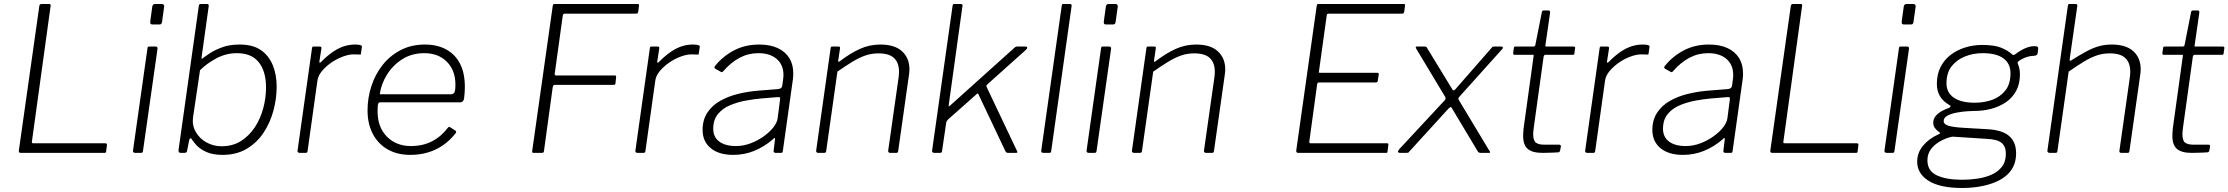

<svg xmlns="http://www.w3.org/2000/svg" viewBox="-20 -762 11107 957"><path d="M176 -732Q177 -742 187 -742H226Q235 -742 232 -730L139 -56Q137 -48 145 -48H504Q514 -48 513 -39L509 -7Q508 -2 506.5 -1Q505 0 501 0H84Q72 0 74 -12L176 -732Z M693 -12Q692 -4 690 -2Q688 0 680 0H655Q648 0 645 -3Q642 -6 643 -12L715 -521Q716 -527 717.5 -528.5Q719 -530 724 -530H756Q761 -530 763.5 -527Q766 -524 765 -518ZM788 -655Q787 -648 784.5 -644Q782 -640 774 -640H739Q732 -640 730 -644.5Q728 -649 729 -656L739 -729Q741 -742 753 -742H788Q793 -742 796.5 -737.5Q800 -733 798 -727Z M881 0Q874 0 871.5 -4Q869 -8 870 -15L971 -733Q972 -738 974 -740Q976 -742 980 -742H1013Q1018 -742 1019.5 -738.5Q1021 -735 1020 -729L985 -478Q984 -469 986.5 -469Q989 -469 996 -476Q1003 -481 1026 -496.5Q1049 -512 1086.5 -526Q1124 -540 1174 -540Q1240 -540 1280 -512.5Q1320 -485 1339.5 -437.5Q1359 -390 1359 -330Q1359 -271 1343 -211Q1327 -151 1294 -101Q1261 -51 1210 -20.5Q1159 10 1089 10Q1039 10 1006.5 -5.5Q974 -21 957.5 -40Q941 -59 935 -69Q932 -74 928.5 -72.5Q925 -71 923 -63L913 -13Q912 -5 909 -2.5Q906 0 897 0ZM942 -176Q937 -137 956 -104Q975 -71 1009.5 -52Q1044 -33 1084 -33Q1140 -33 1181 -59Q1222 -85 1250 -127.5Q1278 -170 1292 -222Q1306 -274 1306 -326Q1306 -406 1270 -451.5Q1234 -497 1161 -497Q1107 -497 1059 -471.5Q1011 -446 977 -412Z M1473 0Q1468 0 1465 -3.5Q1462 -7 1463 -11L1535 -521Q1536 -527 1537.5 -528.5Q1539 -530 1543 -530H1573Q1578 -530 1580.5 -528Q1583 -526 1582 -520L1572 -456Q1571 -450 1574 -449.5Q1577 -449 1581 -454Q1613 -486 1641.5 -505Q1670 -524 1696.5 -532Q1723 -540 1749 -540Q1769 -540 1777 -537Q1785 -534 1784 -529L1779 -495Q1779 -492 1778.5 -491Q1778 -490 1776 -490Q1770 -490 1762 -490.5Q1754 -491 1742 -491Q1719 -491 1689 -480Q1659 -469 1631.5 -450Q1604 -431 1584.5 -407.5Q1565 -384 1562 -359L1513 -9Q1512 -4 1510 -2Q1508 0 1503 0H1473Z M2025 10Q1960 10 1912 -17.5Q1864 -45 1838 -95Q1812 -145 1812 -212Q1812 -274 1831 -332.5Q1850 -391 1886.5 -437.5Q1923 -484 1976.5 -512Q2030 -540 2098 -540Q2160 -540 2205 -515Q2250 -490 2273.5 -443.5Q2297 -397 2297 -329Q2297 -315 2296 -300.5Q2295 -286 2293 -270Q2292 -263 2287 -257.5Q2282 -252 2274 -252H1874Q1868 -252 1865 -244.5Q1862 -237 1862 -207Q1862 -128 1908.5 -81Q1955 -34 2028 -34Q2087 -34 2133 -57.5Q2179 -81 2213 -126Q2217 -130 2219.5 -129.5Q2222 -129 2225 -127L2250 -111Q2256 -107 2252 -99Q2223 -62 2188 -38Q2153 -14 2112.5 -2Q2072 10 2025 10ZM2227 -292Q2238 -292 2244 -300Q2250 -308 2250 -340Q2250 -411 2207.5 -454Q2165 -497 2095 -497Q2032 -497 1984.5 -466.5Q1937 -436 1908 -388.5Q1879 -341 1873 -292Z M2735 -732Q2736 -739 2738 -740.5Q2740 -742 2746 -742H3158Q3167 -742 3165 -733L3161 -703Q3160 -699 3158.5 -696.5Q3157 -694 3151 -694H2797Q2791 -694 2788.5 -692Q2786 -690 2785 -684L2745 -395Q2744 -391 2745.5 -388.5Q2747 -386 2752 -386H3044Q3048 -386 3049.5 -384.5Q3051 -383 3051 -379L3048 -348Q3048 -344 3046 -341.5Q3044 -339 3038 -339H2745Q2740 -339 2738.5 -336.5Q2737 -334 2735 -328L2691 -7Q2690 -2 2687 -1Q2684 0 2680 0H2640Q2634 0 2633 -2.5Q2632 -5 2633 -12L2735 -732Z M3157 0Q3152 0 3149 -3.5Q3146 -7 3147 -11L3219 -521Q3220 -527 3221.5 -528.5Q3223 -530 3227 -530H3257Q3262 -530 3264.5 -528Q3267 -526 3266 -520L3256 -456Q3255 -450 3258 -449.5Q3261 -449 3265 -454Q3297 -486 3325.5 -505Q3354 -524 3380.5 -532Q3407 -540 3433 -540Q3453 -540 3461 -537Q3469 -534 3468 -529L3463 -495Q3463 -492 3462.5 -491Q3462 -490 3460 -490Q3454 -490 3446 -490.5Q3438 -491 3426 -491Q3403 -491 3373 -480Q3343 -469 3315.5 -450Q3288 -431 3268.5 -407.5Q3249 -384 3246 -359L3197 -9Q3196 -4 3194 -2Q3192 0 3187 0H3157Z M3833 -68Q3787 -29 3738 -9.5Q3689 10 3635 10Q3563 10 3522.5 -23.5Q3482 -57 3482 -114Q3482 -165 3506 -201Q3530 -237 3570 -259.5Q3610 -282 3659 -294Q3708 -306 3758 -310L3858 -318Q3877 -320 3879 -334L3883 -364Q3884 -370 3884.5 -376Q3885 -382 3885 -388Q3885 -439 3851.5 -468Q3818 -497 3760 -497Q3710 -497 3666.5 -474Q3623 -451 3584 -406Q3581 -403 3578.5 -402.5Q3576 -402 3573 -404L3544 -420Q3542 -422 3541 -425Q3540 -428 3544 -433Q3581 -480 3637 -510Q3693 -540 3764 -540Q3818 -540 3856 -522.5Q3894 -505 3914 -473Q3934 -441 3934 -396Q3934 -389 3933.5 -381.5Q3933 -374 3932 -366L3882 -10Q3881 -3 3879 -1.5Q3877 0 3871 0H3846Q3841 0 3838 -3Q3835 -6 3836 -11L3843 -69Q3843 -80 3833 -68ZM3868 -265Q3869 -273 3867 -276Q3865 -279 3857 -278L3772 -271Q3738 -268 3697 -260.5Q3656 -253 3619 -237.5Q3582 -222 3558.5 -193.5Q3535 -165 3535 -120Q3535 -79 3565 -56.5Q3595 -34 3648 -34Q3685 -34 3721 -47.5Q3757 -61 3786 -82Q3817 -104 3835 -127.5Q3853 -151 3856 -172Z M4058 0Q4053 0 4050 -3.5Q4047 -7 4048 -11L4120 -521Q4121 -527 4122.5 -528.5Q4124 -530 4128 -530H4159Q4164 -530 4166 -528Q4168 -526 4167 -521L4158 -460Q4157 -450 4165 -456Q4217 -496 4265.5 -518Q4314 -540 4368 -540Q4440 -540 4476.5 -506Q4513 -472 4513 -417Q4513 -411 4512.5 -404.5Q4512 -398 4511 -391L4457 -10Q4456 -4 4454 -2Q4452 0 4447 0H4416Q4412 0 4409 -3.5Q4406 -7 4407 -11L4459 -376Q4460 -384 4460.5 -391.5Q4461 -399 4461 -405Q4461 -449 4436.5 -472.5Q4412 -496 4359 -496Q4324 -496 4293.5 -485.5Q4263 -475 4230 -455Q4197 -435 4154 -405L4098 -9Q4097 -4 4095 -2Q4093 0 4087 0H4058Z M5048 -12Q5051 -6 5051 -3Q5051 0 5043 0H5004Q4999 0 4996 -2.5Q4993 -5 4991 -9L4856 -294Q4854 -299 4847 -292L4706 -167Q4702 -163 4699.5 -159Q4697 -155 4696 -149L4676 -12Q4675 -4 4673 -2Q4671 0 4663 0H4638Q4631 0 4628 -3Q4625 -6 4626 -12L4728 -733Q4729 -739 4730.5 -740.5Q4732 -742 4737 -742H4769Q4774 -742 4776.5 -739Q4779 -736 4777 -730L4709 -240Q4708 -231 4709 -231Q4710 -231 4717 -237L5033 -521Q5039 -527 5042.5 -528.5Q5046 -530 5051 -530H5090Q5099 -530 5100 -525Q5101 -520 5093 -513L4903 -343Q4899 -340 4897.5 -337.5Q4896 -335 4897 -330L5048 -12Z M5220 -12Q5219 -4 5217 -2Q5215 0 5207 0H5182Q5175 0 5172 -3Q5169 -6 5170 -12L5272 -733Q5273 -739 5274.5 -740.5Q5276 -742 5282 -742H5313Q5324 -742 5321 -730Z M5446 -12Q5445 -4 5443 -2Q5441 0 5433 0H5408Q5401 0 5398 -3Q5395 -6 5396 -12L5468 -521Q5469 -527 5470.5 -528.5Q5472 -530 5477 -530H5509Q5514 -530 5516.5 -527Q5519 -524 5518 -518ZM5541 -655Q5540 -648 5537.5 -644Q5535 -640 5527 -640H5492Q5485 -640 5483 -644.5Q5481 -649 5482 -656L5492 -729Q5494 -742 5506 -742H5541Q5546 -742 5549.5 -737.5Q5553 -733 5551 -727Z M5632 0Q5627 0 5624 -3.5Q5621 -7 5622 -11L5694 -521Q5695 -527 5696.5 -528.5Q5698 -530 5702 -530H5733Q5738 -530 5740 -528Q5742 -526 5741 -521L5732 -460Q5731 -450 5739 -456Q5791 -496 5839.5 -518Q5888 -540 5942 -540Q6014 -540 6050.5 -506Q6087 -472 6087 -417Q6087 -411 6086.5 -404.5Q6086 -398 6085 -391L6031 -10Q6030 -4 6028 -2Q6026 0 6021 0H5990Q5986 0 5983 -3.5Q5980 -7 5981 -11L6033 -376Q6034 -384 6034.5 -391.5Q6035 -399 6035 -405Q6035 -449 6010.5 -472.5Q5986 -496 5933 -496Q5898 -496 5867.5 -485.5Q5837 -475 5804 -455Q5771 -435 5728 -405L5672 -9Q5671 -4 5669 -2Q5667 0 5661 0H5632Z M6543 -733Q6544 -739 6545.5 -740.5Q6547 -742 6553 -742H6978Q6985 -742 6983 -733L6979 -703Q6978 -699 6976 -696.5Q6974 -694 6968 -694H6604Q6599 -694 6596.5 -692.5Q6594 -691 6593 -686L6554 -405Q6553 -402 6554.5 -400.5Q6556 -399 6560 -399H6846Q6850 -399 6851.5 -396.5Q6853 -394 6852 -390L6847 -358Q6846 -351 6837 -351H6555Q6546 -351 6545 -341L6506 -56Q6505 -48 6512 -48H6891Q6897 -48 6899 -46Q6901 -44 6900 -39L6896 -7Q6895 -2 6894 -1Q6893 0 6888 0H6451Q6440 0 6441 -12L6543 -733Z M7402 -13Q7408 -5 7407.5 -2.5Q7407 0 7401 0H7359Q7354 0 7350.5 -2.5Q7347 -5 7346 -7L7216 -224Q7213 -230 7210 -228.5Q7207 -227 7201 -222L7003 -5Q7002 -2 6998.5 -1Q6995 0 6989 0H6958Q6951 0 6948.5 -4Q6946 -8 6954 -18L7179 -260Q7184 -265 7185 -269Q7186 -273 7184 -278L7038 -521Q7036 -524 7037 -527Q7038 -530 7042 -530H7081Q7087 -530 7089.5 -528Q7092 -526 7093 -523L7220 -315Q7222 -311 7226 -311.5Q7230 -312 7235 -318L7416 -525Q7419 -529 7421.5 -529.5Q7424 -530 7430 -530H7463Q7469 -530 7470.5 -526.5Q7472 -523 7469 -519L7256 -282Q7251 -277 7249.5 -272.5Q7248 -268 7251 -264L7402 -13Z M7669 0Q7617 0 7594.5 -20Q7572 -40 7572 -83Q7572 -92 7572.5 -102Q7573 -112 7574 -121L7624 -482Q7625 -487 7624 -488Q7623 -489 7619 -489H7528Q7522 -489 7522 -497L7526 -525Q7527 -528 7528 -529Q7529 -530 7532 -530H7624Q7627 -530 7630 -532.5Q7633 -535 7633 -539L7665 -701Q7666 -710 7676 -710H7698Q7703 -710 7705 -707Q7707 -704 7706 -697L7683 -537Q7682 -532 7683 -531Q7684 -530 7688 -530H7824Q7827 -530 7829.5 -528Q7832 -526 7831 -522L7827 -494Q7826 -491 7825.5 -490Q7825 -489 7820 -489H7684Q7676 -489 7674 -480L7625 -127Q7624 -117 7623 -109.5Q7622 -102 7622 -94Q7622 -61 7635.5 -51Q7649 -41 7675 -41H7751Q7756 -41 7758 -39Q7760 -37 7760 -32L7756 -11Q7755 -6 7750 -3Q7742 -2 7725.5 -1.5Q7709 -1 7692.5 -0.5Q7676 0 7669 0Z M7891 0Q7886 0 7883 -3.5Q7880 -7 7881 -11L7953 -521Q7954 -527 7955.5 -528.5Q7957 -530 7961 -530H7991Q7996 -530 7998.5 -528Q8001 -526 8000 -520L7990 -456Q7989 -450 7992 -449.5Q7995 -449 7999 -454Q8031 -486 8059.5 -505Q8088 -524 8114.5 -532Q8141 -540 8167 -540Q8187 -540 8195 -537Q8203 -534 8202 -529L8197 -495Q8197 -492 8196.5 -491Q8196 -490 8194 -490Q8188 -490 8180 -490.5Q8172 -491 8160 -491Q8137 -491 8107 -480Q8077 -469 8049.5 -450Q8022 -431 8002.5 -407.5Q7983 -384 7980 -359L7931 -9Q7930 -4 7928 -2Q7926 0 7921 0H7891Z M8567 -68Q8521 -29 8472 -9.5Q8423 10 8369 10Q8297 10 8256.5 -23.5Q8216 -57 8216 -114Q8216 -165 8240 -201Q8264 -237 8304 -259.5Q8344 -282 8393 -294Q8442 -306 8492 -310L8592 -318Q8611 -320 8613 -334L8617 -364Q8618 -370 8618.5 -376Q8619 -382 8619 -388Q8619 -439 8585.5 -468Q8552 -497 8494 -497Q8444 -497 8400.5 -474Q8357 -451 8318 -406Q8315 -403 8312.5 -402.5Q8310 -402 8307 -404L8278 -420Q8276 -422 8275 -425Q8274 -428 8278 -433Q8315 -480 8371 -510Q8427 -540 8498 -540Q8552 -540 8590 -522.5Q8628 -505 8648 -473Q8668 -441 8668 -396Q8668 -389 8667.5 -381.5Q8667 -374 8666 -366L8616 -10Q8615 -3 8613 -1.5Q8611 0 8605 0H8580Q8575 0 8572 -3Q8569 -6 8570 -11L8577 -69Q8577 -80 8567 -68ZM8602 -265Q8603 -273 8601 -276Q8599 -279 8591 -278L8506 -271Q8472 -268 8431 -260.5Q8390 -253 8353 -237.5Q8316 -222 8292.5 -193.5Q8269 -165 8269 -120Q8269 -79 8299 -56.5Q8329 -34 8382 -34Q8419 -34 8455 -47.5Q8491 -61 8520 -82Q8551 -104 8569 -127.5Q8587 -151 8590 -172Z M8906 -732Q8907 -742 8917 -742H8956Q8965 -742 8962 -730L8869 -56Q8867 -48 8875 -48H9234Q9244 -48 9243 -39L9239 -7Q9238 -2 9236.5 -1Q9235 0 9231 0H8814Q8802 0 8804 -12L8906 -732Z M9423 -12Q9422 -4 9420 -2Q9418 0 9410 0H9385Q9378 0 9375 -3Q9372 -6 9373 -12L9445 -521Q9446 -527 9447.5 -528.5Q9449 -530 9454 -530H9486Q9491 -530 9493.5 -527Q9496 -524 9495 -518ZM9518 -655Q9517 -648 9514.5 -644Q9512 -640 9504 -640H9469Q9462 -640 9460 -644.5Q9458 -649 9459 -656L9469 -729Q9471 -742 9483 -742H9518Q9523 -742 9526.5 -737.5Q9530 -733 9528 -727Z M9760 175Q9649 175 9592.5 139Q9536 103 9536 44Q9536 0 9564.5 -35Q9593 -70 9641 -92Q9648 -95 9650 -97.5Q9652 -100 9646 -103Q9631 -114 9623.5 -125Q9616 -136 9616 -150Q9616 -169 9628 -183.5Q9640 -198 9658 -208Q9676 -218 9694 -224Q9700 -227 9702 -231Q9704 -235 9699 -237Q9665 -256 9649.5 -282.5Q9634 -309 9634 -344Q9634 -391 9652 -427Q9670 -463 9701.5 -487.5Q9733 -512 9774 -525Q9815 -538 9860 -538Q9921 -538 9955 -524Q9989 -510 10008 -492Q10013 -487 10017.5 -488Q10022 -489 10028 -494Q10040 -503 10054.5 -511.5Q10069 -520 10086 -526Q10103 -532 10120 -532Q10132 -532 10136 -528.5Q10140 -525 10139 -518L10137 -500Q10136 -492 10132.5 -488.5Q10129 -485 10119 -484Q10100 -483 10087.5 -479.5Q10075 -476 10063 -470Q10033 -456 10037 -446Q10041 -437 10044.5 -423.5Q10048 -410 10048 -391Q10048 -344 10029.5 -309.5Q10011 -275 9979 -253Q9947 -231 9906.5 -220Q9866 -209 9821 -209Q9811 -209 9786.5 -207.5Q9762 -206 9734.5 -201Q9707 -196 9687.5 -186Q9668 -176 9668 -158Q9668 -143 9691 -135.5Q9714 -128 9766 -125L9887 -118Q9960 -114 9994.5 -84Q10029 -54 10029 2Q10029 41 10014.5 69.5Q10000 98 9974 118Q9948 138 9913.5 150.5Q9879 163 9840 169Q9801 175 9760 175ZM9760 134Q9797 134 9835.5 128.5Q9874 123 9906 109Q9938 95 9958 69.5Q9978 44 9978 4Q9978 -32 9956.5 -50Q9935 -68 9880 -70L9711 -81Q9676 -73 9648 -56.5Q9620 -40 9603.5 -17Q9587 6 9587 37Q9587 90 9634 112Q9681 134 9760 134ZM9823 -250Q9870 -250 9910 -264.5Q9950 -279 9975.5 -311Q10001 -343 10001 -397Q10001 -445 9966 -471Q9931 -497 9862 -497Q9815 -497 9774 -480.5Q9733 -464 9707.5 -431.5Q9682 -399 9682 -347Q9682 -300 9719 -275Q9756 -250 9823 -250Z M10195 0Q10191 0 10187.5 -3.5Q10184 -7 10185 -11L10287 -733Q10288 -739 10289.5 -740.5Q10291 -742 10296 -742H10325Q10336 -742 10334 -732L10296 -467Q10295 -456 10302 -460Q10345 -487 10377 -504.5Q10409 -522 10439.5 -531Q10470 -540 10505 -540Q10577 -540 10613.5 -506.5Q10650 -473 10650 -417Q10650 -411 10649.5 -404.5Q10649 -398 10648 -391L10594 -10Q10593 -4 10591 -2Q10589 0 10584 0H10554Q10542 0 10544 -11L10596 -377Q10597 -384 10597.5 -391.5Q10598 -399 10598 -405Q10598 -449 10573.5 -472.5Q10549 -496 10496 -496Q10461 -496 10430.5 -485.5Q10400 -475 10367 -455Q10334 -435 10291 -405L10235 -9Q10234 -4 10232 -2Q10230 0 10225 0Z M10905 0Q10853 0 10830.5 -20Q10808 -40 10808 -83Q10808 -92 10808.5 -102Q10809 -112 10810 -121L10860 -482Q10861 -487 10860 -488Q10859 -489 10855 -489H10764Q10758 -489 10758 -497L10762 -525Q10763 -528 10764 -529Q10765 -530 10768 -530H10860Q10863 -530 10866 -532.5Q10869 -535 10869 -539L10901 -701Q10902 -710 10912 -710H10934Q10939 -710 10941 -707Q10943 -704 10942 -697L10919 -537Q10918 -532 10919 -531Q10920 -530 10924 -530H11060Q11063 -530 11065.5 -528Q11068 -526 11067 -522L11063 -494Q11062 -491 11061.5 -490Q11061 -489 11056 -489H10920Q10912 -489 10910 -480L10861 -127Q10860 -117 10859 -109.5Q10858 -102 10858 -94Q10858 -61 10871.5 -51Q10885 -41 10911 -41H10987Q10992 -41 10994 -39Q10996 -37 10996 -32L10992 -11Q10991 -6 10986 -3Q10978 -2 10961.5 -1.5Q10945 -1 10928.5 -0.5Q10912 0 10905 0Z"/></svg>

Font: Libre Franklin ExtraLight
Style: Italic
Weight: 250
Italic angle: -8°
Designer: Pablo Impallari, Rodrigo Fuenzalida, Nhung Nguyen
Foundry: Impallari Type
Version: Version 3.000